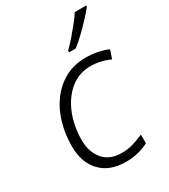

<svg xmlns="http://www.w3.org/2000/svg" viewBox="-190 -858 845 959"><g transform="rotate(-30 232.5 -378.0)"><path d="M247 10Q156 10 104 -44Q52 -98 52 -192Q52 -262 70.5 -325.5Q89 -389 125.5 -437.5Q162 -486 214 -514Q266 -542 332 -542Q366 -542 399.5 -535.5Q433 -529 460 -517L443 -468Q421 -479 391.5 -486Q362 -493 332 -493Q265 -493 215 -452Q165 -411 137.5 -343Q110 -275 110 -194Q110 -126 146.5 -82.5Q183 -39 252 -39Q288 -39 318.5 -48Q349 -57 380 -71V-21Q354 -7 321 1.5Q288 10 247 10ZM275 -616Q295 -635 318.5 -662Q342 -689 364 -716.5Q386 -744 400 -766H465V-758Q449 -738 423 -710Q397 -682 368 -654Q339 -626 313 -606H275Z"/></g></svg>

Font: Noto Sans Light
Style: Italic
Weight: 300
Italic angle: -12°
Designer: Monotype Design Team
Foundry: Monotype Imaging Inc.
Version: Version 2.013; ttfautohint (v1.8.4.7-5d5b)